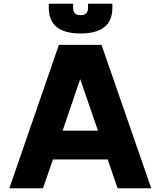

<svg xmlns="http://www.w3.org/2000/svg" viewBox="-20 -1007 859 1027"><path d="M30 0ZM556 -154H263L210 0H30L295 -767H523L789 0H609ZM504 -308 409 -584 315 -308ZM241 -965V-987H371V-969Q371 -946 380.5 -936Q390 -926 411 -926Q432 -926 441.5 -936Q451 -946 451 -969V-987H581V-965Q581 -828 411 -828Q241 -828 241 -965Z"/></svg>

Font: Biryani Black
Style: Regular
Weight: 900
Designer: Dan Reynolds and Mathieu Reguer
Foundry: Dan Reynolds and Mathieu Reguer
Version: Version 1.004; ttfautohint (v1.1) -l 5 -r 5 -G 72 -x 0 -D la